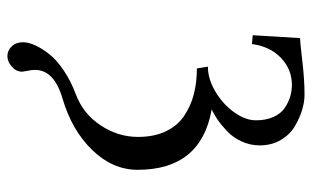

<svg xmlns="http://www.w3.org/2000/svg" viewBox="-182 -516 843 519"><g transform="rotate(90 239.5 -256.5)"><path d="M131.8 145Q116.7 145 105.5 133.5Q94.2 122.1 94.2 103Q94.2 88.4 102.3 70.3Q110.4 52.2 126 32.2Q141.6 12.2 170.2 -7.1Q198.7 -26.4 234.9 -40Q287.1 -59.6 318.4 -106.4Q350.1 -153.8 350.1 -208Q350.1 -251.5 335 -283.2Q319.8 -314.9 293.2 -332.8Q266.6 -350.6 234.9 -358.9Q203.1 -367.2 165 -367.2L160.2 -397Q193.8 -397 228 -417.5Q262.2 -438 283.7 -468.3Q305.2 -498.5 305.2 -526.9Q305.2 -554.2 296.1 -574.2Q287.1 -594.2 272 -604.5Q256.8 -614.7 241.2 -619.4Q225.6 -624 209 -624Q167.5 -624 136.5 -594.5Q105.5 -564.9 99.1 -516.1L75.2 -518.1L83 -646Q91.8 -646 143.8 -652.1Q195.8 -658.2 235.8 -658.2Q255.4 -658.2 277.3 -651.6Q299.3 -645 321.5 -631.8Q343.8 -618.7 358.4 -594Q373 -569.3 373 -537.1Q373 -511.2 362.3 -488Q351.6 -464.8 334.7 -449Q317.9 -433.1 303.7 -423.3Q289.6 -413.6 275.9 -407.2Q439 -378.4 439 -207Q439 -139.6 385.7 -84.5Q332.5 -29.3 246.1 -3.9Q168.9 18.6 168.9 70.8Q168.9 78.1 171.4 90.6Q173.8 103 173.8 105Q173.8 121.1 160.2 133.1Q146.5 145 131.8 145Z"/></g></svg>

Font: Linux Libertine G
Style: Regular
Weight: 400
Designer: Philipp H. Poll
Foundry: Philipp H. Poll
Version: Version 4.7.5